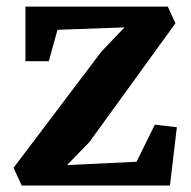

<svg xmlns="http://www.w3.org/2000/svg" viewBox="-20 -576 592 596"><path d="M366.5 -491 158.5 -483.5 131.5 -386H59V-555.5H501L524.5 -503.5L257.5 -135L188 -63.5L404 -74L460.5 -189L529 -181L507.5 0H47.5L22 -55L294.5 -415.5Z"/></svg>

Font: Merriweather Light 18pt
Style: Bold
Weight: 700
Version: Version 2.100